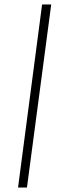

<svg xmlns="http://www.w3.org/2000/svg" viewBox="-20 -772 325 862"><path d="M169 -752H210L101 70H61Z"/></svg>

Font: Bellota Light
Style: Italic
Weight: 300
Italic angle: -7.5°
Designer: Kemie Guaida
Foundry: Kemie Guaida
Version: Version 4.001